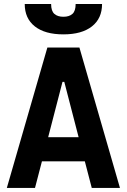

<svg xmlns="http://www.w3.org/2000/svg" viewBox="-20 -928 626 948"><path d="M13.7 0 213.9 -693.4H372.1L572.3 0H433.1L398.9 -131.3H187L152.8 0ZM217.8 -250.5H368.2L297.4 -523.9H288.6ZM293 -758.3Q202.1 -758.3 152.1 -797.6Q102.1 -836.9 102.1 -908.2H232.4Q232.4 -873.5 248.5 -859.4Q264.6 -845.2 293 -845.2Q321.8 -845.2 337.6 -859.4Q353.5 -873.5 353.5 -908.2H483.9Q483.9 -836.9 433.8 -797.6Q383.8 -758.3 293 -758.3Z"/></svg>

Font: Cascadia Mono PL
Style: Bold
Weight: 700
Monospace: yes
Designer: Aaron Bell
Foundry: Saja Typeworks
Version: Version 2404.023; ttfautohint (v1.8.4)